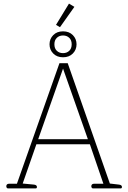

<svg xmlns="http://www.w3.org/2000/svg" viewBox="-20 -1046 712 1066"><path d="M291 -908 363 -1026 393 -1008 313 -895ZM255 -800Q255 -830 275.5 -851Q296 -872 330 -872Q364 -872 384.5 -851Q405 -830 405 -800Q405 -770 384.5 -749Q364 -728 330 -728Q296 -728 275.5 -749Q255 -770 255 -800ZM378 -800Q378 -823 364.5 -836Q351 -849 330 -849Q309 -849 295.5 -836Q282 -823 282 -800Q282 -777 295.5 -764Q309 -751 330 -751Q351 -751 364.5 -764Q378 -777 378 -800ZM15 -12Q15 -26 32 -26H74L310 -695H356L590 -27L641 -21Q657 -19 657 -8Q657 0 650 0H496Q492 0 489.5 -3.5Q487 -7 487 -12Q487 -26 504 -26H554L479 -245H182L106 -27L169 -21Q185 -19 185 -8Q185 0 178 0H24Q20 0 17.5 -3.5Q15 -7 15 -12ZM468 -273 330 -665 192 -273Z"/></svg>

Font: Maitree ExtraLight
Style: Regular
Weight: 250
Designer: CadsonDemak Team
Foundry: CadsonDemak
Version: Version 1.002